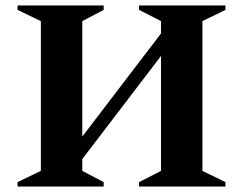

<svg xmlns="http://www.w3.org/2000/svg" viewBox="-20 -680 886 700"><path d="M44 0V-16L129 -57V-603L44 -644V-660H358V-644L280 -603V-182L567 -558V-603L487 -644V-660H802V-644L718 -603V-57L802 -16V0H487V-16L567 -57V-476L280 -100V-57L358 -16V0Z"/></svg>

Font: Spectral
Style: Bold
Weight: 700
Designer: Jean-Baptiste Levee
Foundry: Production Type
Version: Version 2.001